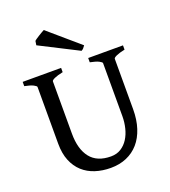

<svg xmlns="http://www.w3.org/2000/svg" viewBox="-154 -963 966 1089"><g transform="rotate(-20 329.5 -418.5)"><path d="M628.9 -589.4Q595.7 -582.5 577.4 -574.2Q559.1 -565.9 559.1 -559.1V-255.9Q559.1 -191.9 542.7 -141.6Q526.4 -91.3 496.1 -56.6Q465.8 -22 423.1 -3.7Q380.4 14.6 327.6 14.6Q277.3 14.6 234.4 0.7Q191.4 -13.2 159.9 -41.7Q128.4 -70.3 110.6 -113.8Q92.8 -157.2 92.8 -216.8V-559.1Q92.8 -564.9 75.7 -573.7Q58.6 -582.5 23.4 -589.4V-615.2H255.4V-589.4Q222.2 -582.5 203.9 -574.2Q185.5 -565.9 185.5 -559.1V-243.7Q185.5 -149.9 226.3 -98.1Q267.1 -46.4 350.6 -46.4Q385.3 -46.4 411.1 -62.7Q437 -79.1 454.1 -106Q471.2 -132.8 479.7 -167.5Q488.3 -202.1 488.3 -238.3V-559.1Q488.3 -564.9 471.2 -573.7Q454.1 -582.5 418.9 -589.4V-615.2H628.9ZM421.9 -690.9Q415 -681.6 410.4 -676Q405.8 -670.4 397.5 -666.5L167 -783.7L170.9 -808.6Q174.3 -812.5 183.1 -818.4Q191.9 -824.2 201.9 -830.6Q211.9 -836.9 221.4 -842.3Q231 -847.7 236.3 -850.6Z"/></g></svg>

Font: Gentium Book Basic
Style: Regular
Weight: 400
Designer: J. Victor Gaultney and Annie Olsen
Foundry: SIL International
Version: Version 1.102; 2013; Maintenance release